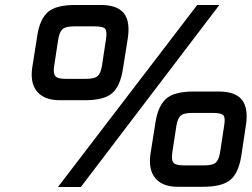

<svg xmlns="http://www.w3.org/2000/svg" viewBox="-20 -752 1012 772"><path d="M110 -483 130 -609Q140 -675 172.5 -703.5Q205 -732 283 -732H384Q451 -732 477.5 -699.5Q504 -667 494 -599L474 -473Q463 -404 430 -376.5Q397 -349 322 -349H221Q158 -349 129 -384Q100 -419 110 -483ZM198 -488Q193 -458 202 -446.5Q211 -435 242 -435H326Q360 -435 372.5 -446Q385 -457 390 -488L406 -593Q411 -626 403 -636Q395 -646 361 -646H278Q244 -646 231.5 -635Q219 -624 214 -593ZM213 0 773 -732H862L305 0ZM585 -133 605 -259Q615 -325 647.5 -354.5Q680 -384 758 -384H859Q926 -384 952.5 -351Q979 -318 969 -250L950 -124Q939 -56 906 -28.5Q873 -1 796 -1H695Q633 -1 604.5 -35.5Q576 -70 585 -133ZM673 -140Q668 -110 677 -98.5Q686 -87 718 -87H801Q835 -87 847.5 -98Q860 -109 865 -140L881 -245Q887 -278 878.5 -288Q870 -298 836 -298H753Q719 -298 706.5 -287Q694 -276 689 -245Z"/></svg>

Font: Exo
Style: DemiBoldItalic
Weight: 600
Designer: Natanael Gama
Version: Version 1